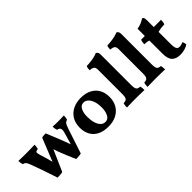

<svg xmlns="http://www.w3.org/2000/svg" viewBox="69 -1494 2280 2280"><g transform="rotate(-45 1209.0 -354.0)"><path d="M201.2 9Q186 -36 169.5 -86.1Q153 -136.2 135.8 -184.4Q118.6 -232.6 104.1 -272.8Q89.6 -313 80 -338.2Q69 -366.8 56 -380Q43 -393.2 21.6 -396.6Q17.6 -408.4 14.8 -425.8Q12 -443.2 12 -460.6Q42.4 -459.6 73.5 -458.8Q104.6 -458 138.8 -458Q176 -458 214 -459Q252 -460 284.2 -461Q284.2 -443.2 281.7 -425.8Q279.2 -408.4 275 -397.2Q252.4 -394.8 243.6 -389.3Q234.8 -383.8 235.9 -370Q237 -356.2 244.6 -330Q260.4 -283 275.8 -226.9Q291.2 -170.8 302.8 -108L267.6 -107.6L407.4 -456.2Q420.4 -460.6 438.5 -461.9Q456.6 -463.2 472.6 -463.2Q508 -380 544 -287.6Q580 -195.2 612 -105.6L575.2 -103.8L634 -302.4Q644.2 -336.6 642.6 -356.1Q641 -375.6 629.7 -384.6Q618.4 -393.6 597.6 -397.2Q592 -412.4 589.7 -428.2Q587.4 -444 587.4 -461Q606.4 -460 629.8 -459Q653.2 -458 680.6 -458Q710 -458 732.9 -459Q755.8 -460 775.8 -461Q775.8 -445.6 773.4 -427.8Q771 -410 765.4 -397.2Q749.2 -393.2 738.7 -384.8Q728.2 -376.4 719.5 -358.2Q710.8 -340 700.4 -307.8L598.8 0Q589.8 4 573.8 5.8Q557.8 7.6 541.1 8.3Q524.4 9 513.2 9Q487.2 -51 465.2 -103.4Q443.2 -155.8 425 -204.3Q406.8 -252.8 391.4 -303L433.8 -332.6L287.8 0Q279.2 4 263.6 5.8Q248 7.6 231 8.3Q214 9 201.2 9Z M1057.2 9Q976 9 919.9 -19.6Q863.8 -48.2 834.9 -100.5Q806 -152.8 806 -223.6Q806 -301.2 839.8 -355.8Q873.6 -410.4 931.8 -438.7Q990 -467 1062.6 -467Q1146.2 -467 1202.4 -437Q1258.6 -407 1287.1 -354.7Q1315.6 -302.4 1315.6 -233.8Q1315.6 -158.8 1283.8 -104.7Q1252 -50.6 1194.3 -20.8Q1136.6 9 1057.2 9ZM1071.8 -56.4Q1116.2 -56.4 1138.9 -99.9Q1161.6 -143.4 1161.6 -209.2Q1161.6 -273 1145.8 -316.7Q1130 -360.4 1104.4 -382.5Q1078.8 -404.6 1049.6 -404.6Q1004.2 -404.6 982.3 -361.5Q960.4 -318.4 960.4 -254.8Q960.4 -196.4 973.3 -151.8Q986.2 -107.2 1011.1 -81.8Q1036 -56.4 1071.8 -56.4Z M1372.4 3Q1372.4 -16 1374 -32.3Q1375.6 -48.6 1379.8 -61Q1419.8 -62.2 1433.1 -80.1Q1446.4 -98 1446.4 -148V-559.4Q1446.4 -580 1440.4 -593.6Q1434.4 -607.2 1418.4 -614.6Q1402.4 -622 1372 -623.8Q1372 -639.6 1374.3 -655.2Q1376.6 -670.8 1383.4 -683.6Q1418.8 -683.6 1455.9 -688.6Q1493 -693.6 1522.6 -701.1Q1552.2 -708.6 1566.6 -717Q1580.4 -711.6 1588.4 -698.7Q1596.4 -685.8 1596.4 -662.6V-148Q1596.4 -98 1609.6 -80.1Q1622.8 -62.2 1659.6 -61Q1663.2 -48.6 1664.8 -31.7Q1666.4 -14.8 1666.4 3Q1652 2 1628.4 1.5Q1604.8 1 1576.6 0.5Q1548.4 0 1519.8 0Q1491.2 0 1462.6 0.5Q1434 1 1410 1.5Q1386 2 1372.4 3Z M1718.4 3Q1718.4 -16 1720 -32.3Q1721.6 -48.6 1725.8 -61Q1765.8 -62.2 1779.1 -80.1Q1792.4 -98 1792.4 -148V-559.4Q1792.4 -580 1786.4 -593.6Q1780.4 -607.2 1764.4 -614.6Q1748.4 -622 1718 -623.8Q1718 -639.6 1720.3 -655.2Q1722.6 -670.8 1729.4 -683.6Q1764.8 -683.6 1801.9 -688.6Q1839 -693.6 1868.6 -701.1Q1898.2 -708.6 1912.6 -717Q1926.4 -711.6 1934.4 -698.7Q1942.4 -685.8 1942.4 -662.6V-148Q1942.4 -98 1955.6 -80.1Q1968.8 -62.2 2005.6 -61Q2009.2 -48.6 2010.8 -31.7Q2012.4 -14.8 2012.4 3Q1998 2 1974.4 1.5Q1950.8 1 1922.6 0.5Q1894.4 0 1865.8 0Q1837.2 0 1808.6 0.5Q1780 1 1756 1.5Q1732 2 1718.4 3Z M2265.8 9Q2194.8 9 2158.8 -27.8Q2122.8 -64.6 2122.8 -152.4V-370.6Q2107.2 -376.8 2090 -379.5Q2072.8 -382.2 2049 -383Q2049 -402 2051.6 -416.9Q2054.2 -431.8 2061 -448H2122.8V-569.8Q2157.8 -574.8 2191.7 -588.8Q2225.6 -602.8 2247.2 -620Q2262 -613.6 2267.4 -602Q2272.8 -590.4 2272.8 -557.2V-448H2395Q2395 -428.4 2392.7 -412.4Q2390.4 -396.4 2385.4 -382.4Q2352.4 -381.6 2324.5 -377.7Q2296.6 -373.8 2272.8 -366.4V-168Q2272.8 -127.2 2278.3 -104.8Q2283.8 -82.4 2295.3 -73.6Q2306.8 -64.8 2324.2 -64.8Q2339.8 -64.8 2355.6 -69Q2371.4 -73.2 2384.8 -81Q2399 -61.8 2399.8 -29.4Q2379.8 -12.8 2342.4 -1.9Q2305 9 2265.8 9Z"/></g></svg>

Font: Vollkorn
Style: Regular
Weight: 400
Designer: Friedrich Althausen
Foundry: Friedrich Althausen
Version: Version 4.104